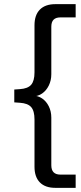

<svg xmlns="http://www.w3.org/2000/svg" viewBox="-20 -725 392 925"><path d="M246.5 180Q198 180 172.1 153.8Q146.2 127.6 146.2 78.1V-149.3Q146.2 -190.8 130.1 -209.1Q114 -227.4 75.8 -229.9L48.8 -231.8V-293.7L75.8 -295.6Q114 -298.1 130.1 -316.6Q146.2 -335.2 146.2 -376.2V-603.1Q146.2 -652.6 172.1 -678.8Q198 -705 246.5 -705H344.5V-641.2H271.2Q249.2 -641.2 238.2 -630.2Q227.2 -619.2 227.2 -596.2V-367.6Q227.2 -337.6 215.2 -313.2Q203.3 -288.8 183.1 -274.7Q162.9 -260.5 136.5 -260.5V-264.5Q162.9 -264.5 183.1 -250.6Q203.3 -236.7 215.2 -212.6Q227.2 -188.4 227.2 -158V71.2Q227.2 93.7 238.2 105Q249.2 116.2 271.2 116.2H344.5V180Z"/></svg>

Font: Nunito Sans 12pt ExtraLight
Style: Regular
Weight: 200
Designer: Vernon Adams
Foundry: Vernon Adams
Version: Version 3.101;gftools[0.9.27]